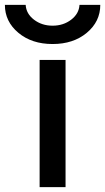

<svg xmlns="http://www.w3.org/2000/svg" viewBox="-55 -765 430 785"><path d="M-35 -745H50Q52 -709 84 -684.5Q116 -660 160 -660Q204 -660 236 -684.5Q268 -709 270 -745H355Q355 -677 300 -631Q245 -585 160 -585Q75 -585 20 -631Q-35 -677 -35 -745ZM107 0V-520H213V0Z"/></svg>

Font: Mplus 1p Medium
Style: Regular
Weight: 500
Version: Version 1.061